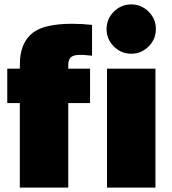

<svg xmlns="http://www.w3.org/2000/svg" viewBox="-20 -852 780 872"><path d="M308 -744Q353 -744 398 -739V-599Q358 -604 334 -602.5Q310 -601 300 -590Q290 -579 290 -554V-540H389V-384H290V0H70V-384H13V-540H70Q70 -566 71 -582Q77 -663 129.5 -703.5Q182 -744 308 -744ZM497 -641Q464 -674 464 -720Q464 -766 497 -799Q530 -832 576 -832Q622 -832 655 -799Q688 -766 688 -720Q688 -674 655 -641Q622 -608 576 -608Q530 -608 497 -641ZM466 0V-540H686V0Z"/></svg>

Font: Nacelle Black
Style: Regular
Weight: 900
Designer: Sora Sagano
Foundry: Sora Sagano
Version: Version 1.000;FEAKit 1.0